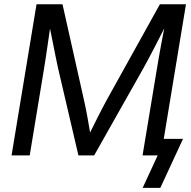

<svg xmlns="http://www.w3.org/2000/svg" viewBox="-20 -748 918 924"><path d="M35.6 0 155.8 -727.5H280.8L385.3 -261.2Q389.2 -245.1 393.8 -221.4Q398.4 -197.8 403.1 -171.1Q407.7 -144.5 411.9 -119.9Q416 -95.2 418.9 -77.1L398.9 -80.6Q408.2 -99.1 420.4 -124Q432.6 -148.9 446 -175.3Q459.5 -201.7 471.4 -225.1Q483.4 -248.5 492.2 -264.2L749.5 -727.5H875L754.9 0H666L735.8 -420.9Q739.7 -444.3 744.6 -472.9Q749.5 -501.5 755.1 -531.5Q760.7 -561.5 766.6 -591.6Q772.5 -621.6 777.3 -648.9L787.6 -645.5Q770.5 -611.3 753.4 -577.9Q736.3 -544.4 720.7 -514.4Q705.1 -484.4 691.9 -459.5Q678.7 -434.6 668.9 -417.5L433.1 0H357.4L259.3 -420.4Q254.4 -442.9 247.1 -478.5Q239.7 -514.2 231.2 -558.1Q222.7 -602.1 212.9 -648.9L225.6 -645.5Q221.7 -617.2 217.3 -586.9Q212.9 -556.6 208.5 -526.6Q204.1 -496.6 200 -468.8Q195.8 -440.9 191.9 -417.5L123 0ZM666.5 156.2 738.8 0H707.5L720.2 -79.6H860.8L751.5 156.2Z"/></svg>

Font: Inter 24pt
Style: Italic
Weight: 400
Italic angle: -9.3988°
Designer: Rasmus Andersson
Foundry: rsms
Version: Version 4.001;git-66647c0bb